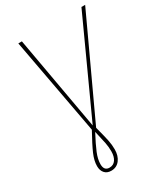

<svg xmlns="http://www.w3.org/2000/svg" viewBox="-212 -779 943 1075"><g transform="rotate(-30 259.5 -242.0)"><path d="M228 -54Q245 10 251.5 41Q258 72 258 102Q258 144 237.5 170.5Q217 197 182 197Q155 197 140 180Q125 163 125 135Q125 100 143 58.5Q161 17 202 -57L87 -681H110L218 -75L495 -681H519ZM212 -37Q179 25 163 64Q147 103 147 135Q147 177 182 177Q208 177 222 156.5Q236 136 236 102Q236 74 230.5 46Q225 18 212 -37Z"/></g></svg>

Font: Fira Sans Condensed Thin
Style: Italic
Weight: 250
Width: 3
Italic angle: -8°
Designer: Carrois Corporate & Edenspiekermann AG
Foundry: Carrois Corporate GbR & Edenspiekermann AG
Version: Version 4.203